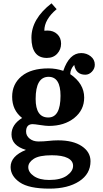

<svg xmlns="http://www.w3.org/2000/svg" viewBox="-20 -917 623 1157"><path d="M278.3 219.7Q153.8 219.7 98.9 181.6Q43.9 143.6 43.9 89.4Q43.9 23.4 136.2 -13.7Q49.3 -39.6 49.3 -106.9Q49.3 -166.5 113.3 -206.1Q53.2 -252.9 53.2 -334Q53.2 -410.6 110.1 -457.8Q167 -504.9 272.5 -504.9Q317.4 -504.9 361.3 -490.2Q397.9 -597.2 469.2 -597.2Q502 -597.2 526.6 -577.6Q551.3 -558.1 551.3 -526.9Q551.3 -503.4 533.9 -485.1Q516.6 -466.8 494.1 -466.8Q438 -466.8 427.2 -525.9Q403.8 -500.5 403.3 -470.2Q487.3 -413.1 487.3 -329.1Q487.3 -253.9 427.5 -206.1Q367.7 -158.2 274.4 -158.2Q255.9 -158.2 221.9 -163.6Q188 -168.9 176.3 -168.9Q137.2 -168.5 137.2 -124Q137.2 -99.1 158.4 -81.8Q179.7 -64.5 211.4 -64.5Q243.7 -64.5 272.5 -67.9Q301.3 -71.3 330.1 -71.3Q420.9 -71.3 473.1 -36.1Q525.4 -1 525.4 54.7Q525.4 131.3 457 175.5Q388.7 219.7 278.3 219.7ZM271 -209Q344.7 -209 344.7 -339.8Q344.7 -454.1 272.9 -454.1Q194.8 -454.1 194.8 -320.8Q194.8 -209 271 -209ZM276.4 167.5Q346.7 167.5 383.5 140.9Q420.4 114.3 420.4 82.5Q420.4 51.8 387.7 35.2Q355 18.6 292 18.6Q215.8 18.6 183.1 40.3Q150.4 62 150.4 90.3Q150.4 121.1 184.3 144.3Q218.3 167.5 276.4 167.5ZM262.2 -567.9Q215.8 -567.9 192.6 -598.9Q169.4 -629.9 169.4 -689.5Q169.4 -803.2 290.5 -897L321.3 -861.8Q247.1 -799.8 247.1 -731.9Q254.4 -732.9 266.1 -732.9Q301.8 -732.9 325 -711.2Q348.1 -689.5 348.1 -653.8Q348.1 -618.7 324.7 -593.3Q301.3 -567.9 262.2 -567.9Z"/></svg>

Font: Munson
Style: Bold
Weight: 700
Designer: Paul James MIller
Foundry: High-Logic / Made with FontCreator
Version: Version 2.10;May 5, 2019;FontCreator 11.5.0.2430 64-bit